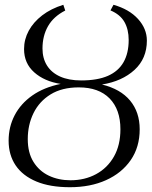

<svg xmlns="http://www.w3.org/2000/svg" viewBox="-20 -771 634 802"><path d="M272 11Q189 11 132 -12.8Q75 -36.5 45.5 -80Q16 -123.5 16 -183.5Q16 -241 41.2 -289.5Q66.5 -338 114.8 -372Q163 -406 233.5 -420.5Q165.5 -431 123 -468.8Q80.5 -506.5 80.5 -566Q80.5 -606.5 100 -642.5Q119.5 -678.5 156.2 -706.8Q193 -735 244.5 -751L252.5 -727Q203.5 -702 180.5 -661.5Q157.5 -621 157.5 -568.5Q157.5 -527.5 176.2 -497.5Q195 -467.5 231.2 -451.2Q267.5 -435 319 -435Q387 -435 430.8 -454.2Q474.5 -473.5 496 -511.2Q517.5 -549 517.5 -604Q517.5 -648 499.8 -679.2Q482 -710.5 441.5 -727.5L454 -751Q519.5 -732.5 556.5 -691.8Q593.5 -651 593.5 -601.5Q593.5 -526.5 541.8 -479Q490 -431.5 406 -418Q483.5 -399 523.5 -350.8Q563.5 -302.5 563.5 -231Q563.5 -156.5 526 -102.2Q488.5 -48 423 -18.5Q357.5 11 272 11ZM274.5 -18Q334 -18 381.2 -43.5Q428.5 -69 455.8 -116.8Q483 -164.5 483 -231Q483 -313.5 437.8 -359.8Q392.5 -406 309 -406Q239 -406 191.5 -376.8Q144 -347.5 120 -298.5Q96 -249.5 96 -190Q96 -133 119.8 -94.8Q143.5 -56.5 184 -37.2Q224.5 -18 274.5 -18Z"/></svg>

Font: Merriweather 120pt Light
Style: Italic
Weight: 300
Italic angle: -7.8°
Version: Version 2.101